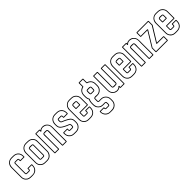

<svg xmlns="http://www.w3.org/2000/svg" viewBox="379 -2493 4465 4465"><g transform="rotate(-45 2611.5 -260.0)"><path d="M39.1 -479.5Q40 -507.8 48.8 -532.7Q57.6 -557.6 73 -577.6Q88.4 -597.7 110.4 -612.3Q132.3 -627 159.7 -634.8Q177.7 -640.1 197.8 -639.9Q217.8 -639.6 235.8 -639.6Q253.4 -639.6 270.8 -639.2Q288.1 -638.7 304.9 -635.7Q321.8 -632.8 337.6 -626.7Q353.5 -620.6 368.2 -609.9Q391.6 -592.3 405 -574Q418.5 -555.7 425.5 -535.2Q432.6 -514.6 434.3 -491.5Q436 -468.3 436 -440.9Q433.6 -438.5 430.9 -436Q428.2 -433.6 425.3 -431.2H299.3Q296.9 -434.1 294.9 -437Q293 -439.9 290.5 -442.4Q290.5 -445.8 291 -452.1Q291.5 -458.5 291.5 -465.6Q291.5 -472.7 290.5 -479.5Q289.6 -486.3 286.6 -490.7Q281.2 -494.1 273.4 -494.1H199.2Q196.3 -494.1 192.4 -493.4Q188.5 -492.7 186.5 -489.3Q185.1 -486.8 184.6 -483.9Q184.1 -481 184.1 -478V-151.9Q184.1 -149.4 184.6 -146.2Q185.1 -143.1 186.5 -140.6Q189 -137.2 192.4 -136.5Q195.8 -135.7 199.2 -135.7H273.4Q283.2 -135.7 287.1 -141.4Q291 -147 291.7 -155Q292.5 -163.1 291.5 -171.9Q290.5 -180.7 290.5 -187.5Q293 -189.9 294.9 -192.9Q296.9 -195.8 299.3 -198.7H425.3Q428.2 -196.3 430.9 -193.8Q433.6 -191.4 436 -189Q436 -170.9 435.3 -153.6Q434.6 -136.2 431.6 -119.9Q428.7 -103.5 422.6 -87.9Q416.5 -72.3 405.3 -57.1Q387.7 -33.7 369.4 -20.5Q351.1 -7.3 330.3 -0.5Q309.6 6.3 286.1 8.1Q262.7 9.8 235.8 9.8Q210.4 9.8 189.2 8.5Q168 7.3 149.2 1.7Q130.4 -3.9 113 -14.9Q95.7 -25.9 77.6 -45.9Q57.6 -68.4 48.3 -96.2Q39.1 -124 39.1 -153.3ZM58.6 -151.9Q58.6 -126 66.9 -102.5Q75.2 -79.1 92.3 -59.1Q107.4 -41.5 123.5 -31.5Q139.6 -21.5 157.5 -16.6Q175.3 -11.7 194.8 -10.7Q214.4 -9.8 235.8 -9.8Q255.9 -9.8 277.1 -9.5Q298.3 -9.3 317.4 -15.6Q334.5 -21.5 349.9 -31.5Q365.2 -41.5 377.9 -54.7Q390.6 -67.9 399.7 -83.7Q408.7 -99.6 412.6 -117.2Q416.5 -132.8 416.5 -148.2Q416.5 -163.6 416.5 -179.2H310.1Q310.1 -172.9 310.5 -164.8Q311 -156.7 310.1 -148.7Q309.1 -140.6 306.2 -133.3Q303.2 -126 296.4 -121.6Q291.5 -118.7 285.4 -117.4Q279.3 -116.2 273.4 -116.2H198.7Q181.6 -116.2 173.1 -126.7Q164.6 -137.2 164.6 -153.3V-479.5Q164.6 -483.9 165.5 -487.8Q166.5 -491.7 168 -495.6Q171.9 -505.4 180.7 -509.5Q189.5 -513.7 198.7 -513.7H273.4Q280.8 -513.7 288.6 -511.5Q296.4 -509.3 301.8 -503.4Q306.2 -498 308.1 -491.5Q310.1 -484.9 310.3 -477.8Q310.5 -470.7 310.3 -463.6Q310.1 -456.5 310.1 -450.7H416.5Q416.5 -474.1 414.6 -493.9Q412.6 -513.7 406.2 -531Q399.9 -548.3 387.9 -564Q376 -579.6 356.4 -594.2Q343.3 -604.5 328.6 -609.9Q314 -615.2 298.6 -617.4Q283.2 -619.6 267.6 -619.9Q252 -620.1 235.8 -620.1Q218.8 -620.1 200.9 -620.4Q183.1 -620.6 166 -616.7Q141.1 -610.8 121.6 -597.7Q102.1 -584.5 88.4 -565.9Q74.7 -547.4 67.1 -524.9Q59.6 -502.4 58.6 -478Z M514.2 -481.4Q515.1 -509.8 523.9 -534.4Q532.7 -559.1 548.3 -579.3Q564 -599.6 585.7 -614.3Q607.4 -628.9 634.8 -636.7Q652.8 -642.1 672.9 -641.8Q692.9 -641.6 710.9 -641.6Q738.8 -641.6 762 -639.9Q785.2 -638.2 805.4 -631.3Q825.7 -624.5 844 -611.1Q862.3 -597.7 880.4 -574.2Q896 -553.7 903.6 -529.5Q911.1 -505.4 911.1 -480V-153.8Q911.1 -127.9 902.8 -103.5Q894.5 -79.1 879.9 -58.6Q865.2 -38.1 844.5 -22.7Q823.7 -7.3 798.8 0.5Q777.8 7.3 755.4 7.6Q732.9 7.8 710.9 7.8Q685.5 7.8 664.3 6.6Q643.1 5.4 624.3 -0.2Q605.5 -5.9 588.1 -16.8Q570.8 -27.8 552.7 -47.9Q532.7 -70.3 523.4 -98.1Q514.2 -126 514.2 -155.3ZM533.7 -153.8Q533.7 -127.9 542 -104.5Q550.3 -81.1 567.4 -61Q582.5 -43.5 598.6 -33.4Q614.7 -23.4 632.6 -18.6Q650.4 -13.7 669.9 -12.7Q689.5 -11.7 710.9 -11.7Q731 -11.7 752.2 -11.5Q773.4 -11.2 792.5 -17.6Q814.9 -24.9 833.3 -38.8Q851.6 -52.7 864.5 -70.8Q877.4 -88.9 884.5 -110.4Q891.6 -131.8 891.6 -155.3Q892.1 -196.3 891.8 -236.6Q891.6 -276.9 891.6 -317.9Q891.6 -357.9 891.8 -397.9Q892.1 -438 891.6 -478Q891.6 -501 885.3 -522.5Q878.9 -543.9 864.7 -562.5Q848.6 -584 832 -595.9Q815.4 -607.9 796.9 -613.8Q778.3 -619.6 757.3 -620.8Q736.3 -622.1 710.9 -622.1Q693.8 -622.1 676 -622.3Q658.2 -622.6 641.1 -618.7Q616.7 -612.8 597.2 -599.4Q577.6 -585.9 563.7 -567.6Q549.8 -549.3 542.2 -526.6Q534.7 -503.9 533.7 -480ZM785.2 -153.8Q783.2 -137.2 774.9 -127.7Q766.6 -118.2 748.5 -118.2H673.8Q665.5 -118.2 657.2 -121.6Q648.9 -125 644.5 -132.3Q641.6 -137.7 640.6 -143.6Q639.6 -149.4 639.6 -155.3V-481.4Q639.6 -494.6 646 -502.2Q652.3 -509.8 662.4 -513.4Q672.4 -517.1 684.8 -518.1Q697.3 -519 709.2 -518.3Q721.2 -517.6 731.7 -516.6Q742.2 -515.6 748.5 -515.6Q755.9 -515.6 763.7 -513.4Q771.5 -511.2 776.9 -505.4Q781.2 -500 783.2 -493.4Q785.2 -486.8 785.2 -480ZM765.6 -155.3Q765.6 -236.8 765.9 -316.9Q766.1 -397 765.6 -478Q765.6 -482.4 764.9 -485.6Q764.2 -488.8 761.7 -492.7Q756.3 -496.1 748.5 -496.1H674.3Q671.4 -496.1 667.5 -495.4Q663.6 -494.6 661.6 -491.2Q660.2 -488.8 659.7 -485.8Q659.2 -482.9 659.2 -480V-153.8Q659.2 -151.4 659.7 -148.2Q660.2 -145 661.6 -142.6Q664.1 -139.2 667.5 -138.4Q670.9 -137.7 674.3 -137.7H748.5Q758.8 -137.7 761.7 -141.8Q764.6 -146 765.6 -155.3Z M1375.5 9.8H1249.5Q1247.1 6.8 1245.1 3.9Q1243.2 1 1240.7 -1.5V-383.3Q1240.7 -406.7 1241 -429.7Q1241.2 -452.6 1240.7 -476.1Q1240.7 -480.5 1240 -483.6Q1239.3 -486.8 1236.8 -490.7Q1231.4 -494.1 1223.6 -494.1H1149.4Q1134.3 -494.1 1134.3 -478V0Q1131.8 2.4 1129.2 4.9Q1126.5 7.3 1123.5 9.8H998Q995.6 6.8 993.7 3.9Q991.7 1 989.3 -1.5V-628.4Q991.7 -630.9 993.7 -633.8Q995.6 -636.7 998 -639.6H1123.5Q1126.5 -637.2 1129.2 -634.8Q1131.8 -632.3 1134.3 -629.9V-607.9Q1153.3 -625 1176 -631.8Q1198.7 -638.7 1223.6 -639.6Q1239.7 -638.7 1254.6 -636.2Q1269.5 -633.8 1285.2 -627.9Q1296.9 -624 1307.4 -617.2Q1317.9 -610.4 1327.6 -602.1Q1354.5 -578.6 1366.9 -554Q1379.4 -529.3 1383.8 -502.2Q1388.2 -475.1 1387.2 -445.3Q1386.2 -415.5 1386.2 -381.8V0ZM1260.3 -9.8H1366.7V-383.3Q1366.7 -396 1367.4 -412.4Q1368.2 -428.7 1368.2 -446Q1368.2 -463.4 1367.2 -480.7Q1366.2 -498 1362.8 -512.7Q1356.9 -537.1 1343.8 -556.6Q1330.6 -576.2 1311.8 -590.1Q1293 -604 1270.3 -611.6Q1247.6 -619.1 1223.6 -620.1Q1195.3 -619.1 1172.4 -609.4Q1149.4 -599.6 1132.3 -576.2L1114.7 -583.5V-620.1H1008.8V-9.8H1114.7V-383.3Q1114.7 -409.7 1112.5 -436.3Q1110.4 -462.9 1115.7 -488.8Q1119.1 -504.4 1134 -510.3Q1148.9 -516.1 1166.7 -516.8Q1184.6 -517.6 1200.9 -515.6Q1217.3 -513.7 1223.6 -513.7Q1231.9 -513.7 1240.5 -511Q1249 -508.3 1253.9 -500.5Q1258.3 -493.2 1260.5 -481.9Q1262.7 -470.7 1263.4 -457.8Q1264.2 -444.8 1263.7 -431.9Q1263.2 -418.9 1262.5 -408.2Q1261.7 -397.5 1261 -390.1Q1260.3 -382.8 1260.3 -381.8Z M1483.9 -478Q1483.9 -460 1483.6 -441.7Q1483.4 -423.3 1485.8 -404.8Q1489.3 -379.4 1500.5 -361.3Q1511.7 -343.3 1528.3 -329.6Q1544.9 -315.9 1564.9 -304.9Q1585 -293.9 1605.5 -283.2Q1621.6 -274.4 1638.2 -266.6Q1654.8 -258.8 1671.9 -252Q1680.2 -248.5 1689.7 -245.1Q1699.2 -241.7 1707.8 -236.6Q1716.3 -231.4 1723.1 -224.6Q1730 -217.8 1733.4 -208Q1735.4 -202.1 1735.8 -193.8Q1736.3 -185.5 1736.3 -177Q1736.3 -168.5 1735.8 -161.6Q1735.4 -154.8 1735.4 -151.9Q1735.4 -135.3 1725.3 -125.7Q1715.3 -116.2 1698.7 -116.2H1624Q1617.2 -116.2 1610.8 -118.2Q1604.5 -120.1 1599.1 -125Q1594.2 -129.9 1592 -137Q1589.8 -144 1589.4 -151.4Q1588.9 -158.7 1589.4 -166Q1589.8 -173.3 1589.8 -179.2H1483.9Q1483.9 -156.2 1485.6 -136.7Q1487.3 -117.2 1493.4 -99.6Q1499.5 -82 1511 -66.7Q1522.5 -51.3 1542 -36.6Q1555.7 -26.4 1569.8 -21Q1584 -15.6 1598.9 -12.9Q1613.8 -10.3 1629.4 -10Q1645 -9.8 1661.1 -9.8Q1679.7 -9.8 1697.8 -9.8Q1715.8 -9.8 1733.9 -13.7Q1751 -17.1 1766.8 -25.9Q1782.7 -34.7 1795.9 -47.1Q1809.1 -59.6 1819.1 -74.7Q1829.1 -89.8 1834.5 -106Q1841.8 -129.4 1841.8 -153.3Q1842.3 -170.4 1842.3 -188.7Q1842.3 -207 1839.8 -224.1Q1834.5 -256.8 1818.6 -276.9Q1802.7 -296.9 1774.9 -314Q1758.8 -323.7 1742.4 -333.3Q1726.1 -342.8 1709 -351.6Q1692.9 -359.9 1677.2 -366.7Q1661.6 -373.5 1644.5 -380.4Q1636.7 -383.3 1628.2 -387Q1619.6 -390.6 1612.3 -395.5Q1605 -400.4 1599.4 -407Q1593.8 -413.6 1591.3 -422.9Q1589.8 -428.2 1588.6 -439.9Q1587.4 -451.7 1587.6 -464.4Q1587.9 -477.1 1590.6 -488.5Q1593.3 -500 1599.1 -504.9Q1609.9 -513.7 1624 -513.7H1698.7Q1713.9 -513.7 1721.4 -508.1Q1729 -502.4 1732.2 -493.7Q1735.4 -484.9 1735.4 -473.6Q1735.4 -462.4 1735.4 -450.7H1841.8Q1841.8 -474.1 1839.8 -493.9Q1837.9 -513.7 1831.5 -531Q1825.2 -548.3 1813.2 -564Q1801.3 -579.6 1781.7 -594.2Q1768.6 -604.5 1753.9 -609.9Q1739.3 -615.2 1723.9 -617.4Q1708.5 -619.6 1692.9 -619.9Q1677.2 -620.1 1661.1 -620.1Q1644 -620.1 1626.2 -620.4Q1608.4 -620.6 1591.3 -616.7Q1566.4 -610.8 1546.9 -597.7Q1527.3 -584.5 1513.7 -565.9Q1500 -547.4 1492.4 -524.9Q1484.9 -502.4 1483.9 -478ZM1464.4 -479.5Q1465.3 -507.8 1474.1 -532.7Q1482.9 -557.6 1498.3 -577.6Q1513.7 -597.7 1535.6 -612.3Q1557.6 -627 1585 -634.8Q1603 -640.1 1623 -639.9Q1643.1 -639.6 1661.1 -639.6Q1678.7 -639.6 1696 -639.2Q1713.4 -638.7 1730.2 -635.7Q1747.1 -632.8 1762.9 -626.7Q1778.8 -620.6 1793.5 -609.9Q1816.9 -592.3 1830.3 -574Q1843.8 -555.7 1850.8 -535.2Q1857.9 -514.6 1859.6 -491.5Q1861.3 -468.3 1861.3 -440.9Q1858.9 -438.5 1856.2 -436Q1853.5 -433.6 1850.6 -431.2H1724.6Q1722.2 -434.1 1720.2 -437Q1718.3 -439.9 1715.8 -442.4Q1715.8 -445.8 1716.3 -452.1Q1716.8 -458.5 1716.8 -465.6Q1716.8 -472.7 1715.8 -479.5Q1714.8 -486.3 1711.9 -490.7Q1706.5 -494.1 1698.7 -494.1H1624.5Q1609.4 -494.1 1609.4 -478V-434.1Q1609.4 -426.8 1613.3 -421.4Q1620.1 -411.6 1630.1 -407.2Q1640.1 -402.8 1650.9 -398.4Q1668.5 -391.6 1684.8 -384.3Q1701.2 -377 1718.3 -368.7Q1741.7 -356.9 1765.6 -344Q1789.6 -331.1 1809.3 -314.5Q1829.1 -297.9 1842.5 -276.4Q1856 -254.9 1859.4 -225.6Q1861.8 -207 1861.6 -188.7Q1861.3 -170.4 1861.3 -151.9Q1861.3 -132.3 1857.2 -113.3Q1853 -94.2 1843.3 -77.1Q1826.2 -47.4 1799.1 -24.7Q1772 -2 1737.8 5.4Q1718.8 9.8 1699.7 9.8Q1680.7 9.8 1661.1 9.8Q1635.7 9.8 1614.5 8.5Q1593.3 7.3 1574.5 1.7Q1555.7 -3.9 1538.3 -14.9Q1521 -25.9 1502.9 -45.9Q1489.3 -61 1481.4 -77.9Q1473.6 -94.7 1470 -112.5Q1466.3 -130.4 1465.3 -149.2Q1464.4 -168 1464.4 -187.5Q1466.8 -189.9 1468.8 -192.9Q1470.7 -195.8 1473.1 -198.7H1598.6Q1601.6 -196.3 1604.2 -193.8Q1606.9 -191.4 1609.4 -189Q1609.4 -187 1608.6 -180.2Q1607.9 -173.3 1607.9 -165.3Q1607.9 -157.2 1608.9 -149.9Q1609.9 -142.6 1613.3 -139.2Q1615.2 -136.7 1618.7 -136.2Q1622.1 -135.7 1624.5 -135.7H1698.7Q1708.5 -135.7 1712.2 -139.9Q1715.8 -144 1715.8 -153.3Q1716.8 -173.8 1715.8 -193.8Q1715.8 -200.7 1713.4 -204.6Q1710.4 -210.9 1704.6 -215.3Q1698.7 -219.7 1692.1 -223.1Q1685.5 -226.6 1678.5 -229Q1671.4 -231.4 1665.5 -233.9Q1647.9 -240.7 1630.6 -248.8Q1613.3 -256.8 1596.2 -266.1Q1573.2 -278.3 1551.5 -290.5Q1529.8 -302.7 1512.2 -318.4Q1494.6 -334 1482.4 -354.2Q1470.2 -374.5 1466.3 -402.8Q1463.9 -420.9 1464.1 -439.7Q1464.4 -458.5 1464.4 -476.6Z M1939.5 -478Q1940.4 -506.3 1949.2 -531.2Q1958 -556.2 1973.6 -576.7Q1989.3 -597.2 2011 -612.1Q2032.7 -627 2060.1 -634.8Q2078.1 -640.1 2098.1 -639.9Q2118.2 -639.6 2136.2 -639.6Q2159.7 -639.6 2179.9 -638.4Q2200.2 -637.2 2219 -632.6Q2237.8 -627.9 2255.1 -617.9Q2272.5 -607.9 2289.6 -590.3Q2312 -566.9 2324.2 -537.8Q2336.4 -508.8 2336.4 -476.6V-254.4Q2334 -252 2331.3 -249.5Q2328.6 -247.1 2325.7 -244.6H2084.5V-147.5Q2084.5 -142.1 2086.9 -135.7Q2089.8 -132.8 2092.8 -131.8Q2095.7 -130.9 2099.6 -130.9H2173.8Q2183.6 -130.9 2187.3 -135.3Q2190.9 -139.6 2190.9 -148.9Q2191.4 -159.2 2191.2 -169.2Q2190.9 -179.2 2190.9 -189.5Q2193.4 -191.9 2195.3 -194.8Q2197.3 -197.8 2199.7 -200.7H2325.7Q2328.6 -198.2 2331.3 -195.8Q2334 -193.4 2336.4 -190.9Q2336.4 -172.4 2336.2 -154.1Q2335.9 -135.7 2333 -118.2Q2330.1 -100.6 2323.7 -83.7Q2317.4 -66.9 2305.7 -51.8Q2287.6 -28.3 2269.3 -15.1Q2251 -2 2230.5 4.9Q2210 11.7 2186.8 13.4Q2163.6 15.1 2136.2 15.1Q2111.8 15.1 2090.3 13.9Q2068.8 12.7 2049.6 7.1Q2030.3 1.5 2012.5 -9.8Q1994.6 -21 1978 -41Q1939.5 -87.4 1939.5 -148.9ZM1959 -147.5Q1959 -124.5 1965.3 -103.3Q1971.7 -82 1985.4 -63.5Q2001 -42.5 2017.3 -30.5Q2033.7 -18.6 2052 -12.7Q2070.3 -6.8 2091.1 -5.6Q2111.8 -4.4 2136.2 -4.4Q2161.6 -4.4 2182.6 -5.6Q2203.6 -6.8 2222.2 -12.7Q2240.7 -18.6 2257.3 -30.3Q2273.9 -42 2290 -63.5Q2300.3 -76.7 2305.7 -90.8Q2311 -105 2313.5 -119.9Q2315.9 -134.8 2316.4 -150.1Q2316.9 -165.5 2316.9 -181.2H2210.4Q2210.4 -169.4 2210.7 -157Q2210.9 -144.5 2208.3 -134.5Q2205.6 -124.5 2197.8 -117.9Q2189.9 -111.3 2173.8 -111.3H2099.1Q2082.5 -111.3 2071.8 -123Q2067.4 -128.4 2066.2 -135.5Q2064.9 -142.6 2064.9 -148.9V-252.9Q2067.4 -255.4 2069.3 -258.3Q2071.3 -261.2 2073.7 -264.2H2316.9Q2316.9 -317.4 2317.1 -369.4Q2317.4 -421.4 2316.9 -474.6Q2316.9 -534.2 2274.9 -577.1Q2259.3 -593.3 2243.7 -601.8Q2228 -610.4 2211.2 -614.5Q2194.3 -618.7 2175.8 -619.4Q2157.2 -620.1 2136.2 -620.1Q2119.1 -620.1 2101.3 -620.4Q2083.5 -620.6 2066.4 -616.7Q2041.5 -610.8 2022 -597.4Q2002.4 -584 1988.8 -565.2Q1975.1 -546.4 1967.5 -523.7Q1960 -501 1959 -476.6ZM2064.9 -382.8V-478Q2064.9 -491.2 2071.3 -499Q2077.6 -506.8 2087.6 -510.5Q2097.7 -514.2 2109.9 -515.1Q2122.1 -516.1 2134 -515.4Q2146 -514.6 2156.5 -513.7Q2167 -512.7 2173.8 -512.7Q2184.1 -512.7 2192.4 -509Q2200.7 -505.4 2206.1 -496.1Q2210.4 -487.3 2210.4 -476.6V-381.3Q2208 -378.9 2205.3 -376.5Q2202.6 -374 2199.7 -371.6H2073.7ZM2084.5 -391.1H2190.9Q2190.9 -412.1 2191.2 -432.9Q2191.4 -453.6 2190.9 -474.6Q2190.9 -479 2190.2 -482.4Q2189.5 -485.8 2187 -489.7Q2181.6 -493.2 2173.8 -493.2H2099.6Q2084.5 -493.2 2084.5 -476.6Z M2414.6 -479.5Q2416 -507.8 2425 -533.4Q2434.1 -559.1 2450.2 -579.6Q2466.3 -600.1 2488.8 -614.5Q2511.2 -628.9 2540 -635.3V-754.4Q2542.5 -756.8 2544.4 -759.8Q2546.4 -762.7 2548.8 -765.6H2674.8Q2677.7 -763.2 2680.4 -760.7Q2683.1 -758.3 2685.5 -755.9V-635.3Q2706.5 -630.4 2725.6 -620.1Q2744.6 -609.9 2760.3 -595.2Q2775.9 -580.6 2787.6 -562.5Q2799.3 -544.4 2805.2 -523.4Q2810.5 -504.9 2811 -486.1Q2811.5 -467.3 2811.5 -447.8Q2811.5 -427.7 2811.8 -407.2Q2812 -386.7 2807.1 -366.7Q2802.7 -348.1 2793.7 -331.3Q2784.7 -314.5 2772 -300Q2759.3 -285.6 2743.7 -274.4Q2728 -263.2 2710.4 -256.3Q2681.2 -244.6 2648.9 -244.6H2574.7Q2559.6 -244.6 2559.6 -229V-151.9Q2559.6 -148.4 2560.3 -145Q2561 -141.6 2563.5 -139.2Q2566.4 -136.2 2574 -135.3Q2581.5 -134.3 2589.8 -134.5Q2598.1 -134.8 2604.7 -135.3Q2611.3 -135.7 2611.3 -135.7Q2629.9 -135.7 2649.7 -135.7Q2669.4 -135.7 2688 -131.3Q2709 -126.5 2728.3 -115.2Q2747.6 -104 2763.4 -88.4Q2779.3 -72.8 2790.5 -53.5Q2801.8 -34.2 2807.1 -13.2Q2812.5 10.3 2812 35.4Q2811.5 60.5 2811.5 84Q2811.5 115.7 2799.8 145Q2792.5 162.6 2781 178Q2769.5 193.4 2754.9 206.1Q2740.2 218.8 2723.1 227.8Q2706.1 236.8 2688 241.2Q2674.8 244.6 2659.9 245.6Q2645 246.6 2629.9 246.6Q2614.7 246.6 2600.6 246.1Q2586.4 245.6 2574.2 245.6Q2544.9 245.1 2518.6 235.4Q2492.2 225.6 2470.2 206.5Q2453.6 191.9 2442.9 175.8Q2432.1 159.7 2425.8 142.1Q2419.4 124.5 2417 105Q2414.6 85.4 2414.6 64Q2417 61.5 2418.9 58.6Q2420.9 55.7 2423.3 52.7H2548.8Q2551.8 55.2 2554.4 57.6Q2557.1 60.1 2559.6 62.5Q2559.6 64.9 2559.3 69.3Q2559.1 73.7 2559.1 78.4Q2559.1 83 2559.6 87.6Q2560.1 92.3 2562 95.2Q2564 98.6 2567.9 99.4Q2571.8 100.1 2574.7 100.1Q2590.8 100.1 2605.2 100.3Q2619.6 100.6 2631.1 100.6Q2642.6 100.6 2650.6 99.9Q2658.7 99.1 2662.1 96.7Q2666 90.8 2667.2 79.8Q2668.5 68.8 2668.2 57.6Q2668 46.4 2667 37.6Q2666 28.8 2666 27.3Q2666 23.9 2665.5 19Q2665 14.2 2661.6 12.2Q2656.7 9.8 2648.9 9Q2641.1 8.3 2633.3 8.5Q2625.5 8.8 2619.1 9.3Q2612.8 9.8 2611.3 9.8Q2592.8 9.8 2574.7 9.5Q2556.6 9.3 2538.1 5.9Q2516.6 2 2497.1 -9.5Q2477.5 -21 2461.4 -37.1Q2445.3 -53.2 2434.1 -73Q2422.9 -92.8 2418.5 -114.3Q2415.5 -127.9 2414.6 -143.1Q2413.6 -158.2 2413.6 -173.3Q2413.6 -188.5 2414.1 -203.1Q2414.6 -217.8 2414.6 -230.5Q2415 -253.9 2421.1 -276.1Q2427.2 -298.3 2440.4 -317.4Q2428.2 -335 2422.6 -354.5Q2417 -374 2415.3 -394.3Q2413.6 -414.6 2414.1 -435.3Q2414.6 -456.1 2414.6 -476.6ZM2434.1 -478Q2434.1 -457 2433.6 -437Q2433.1 -417 2434.8 -397.7Q2436.5 -378.4 2442.1 -359.9Q2447.8 -341.3 2460 -323.2V-311.5Q2435.1 -274.9 2434.1 -229Q2434.1 -203.1 2433.3 -179.2Q2432.6 -155.3 2435.8 -133.1Q2439 -110.8 2448 -90.1Q2457 -69.3 2476.1 -50.3Q2487.3 -39.1 2501 -30.3Q2514.6 -21.5 2530.3 -16.1Q2549.8 -9.8 2570.6 -9.8Q2591.3 -9.8 2611.3 -9.8Q2619.6 -9.8 2630.9 -10.5Q2642.1 -11.2 2652.8 -9.8Q2663.6 -8.3 2672.1 -3.4Q2680.7 1.5 2684.1 13.2Q2685.5 18.1 2687 32Q2688.5 45.9 2688.2 61.5Q2688 77.1 2685.1 91.6Q2682.1 106 2674.8 111.8Q2669.4 116.2 2662.6 117.9Q2655.8 119.6 2648.9 119.6H2574.2Q2562.5 119.6 2555.9 115.7Q2549.3 111.8 2545.7 105.2Q2542 98.6 2541 90.1Q2540 81.5 2540 72.3H2434.1Q2434.1 86.4 2434.8 100.6Q2435.5 114.7 2440.4 127.9Q2446.3 145 2456.3 160.2Q2466.3 175.3 2479.2 187.7Q2492.2 200.2 2507.8 209.2Q2523.4 218.3 2541.5 222.7Q2553.7 225.6 2567.9 226.6Q2582 227.5 2596.4 227.3Q2610.8 227.1 2624.3 226.6Q2637.7 226.1 2648.9 226.1Q2670.4 226.1 2690.9 219.5Q2711.4 212.9 2728.8 201.4Q2746.1 189.9 2759.8 173.6Q2773.4 157.2 2781.7 137.2Q2787.1 124 2789.6 110.4Q2792 96.7 2792 82.5Q2792.5 61 2793 37.1Q2793.5 13.2 2788.1 -8.8Q2783.7 -27.3 2773.7 -44.2Q2763.7 -61 2749.8 -75Q2735.8 -88.9 2718.8 -98.6Q2701.7 -108.4 2683.1 -112.8Q2666 -116.7 2647.5 -116.5Q2628.9 -116.2 2611.3 -116.2Q2599.6 -116.2 2587.2 -115.7Q2574.7 -115.2 2564.7 -117.7Q2554.7 -120.1 2547.9 -127.4Q2541 -134.8 2540 -150.4Q2539.1 -170.4 2539.6 -190.2Q2540 -210 2540 -230.5Q2540 -243.2 2546.6 -250.7Q2553.2 -258.3 2563.2 -262.2Q2573.2 -266.1 2585.7 -266.8Q2598.1 -267.6 2610.1 -267.1Q2622.1 -266.6 2632.6 -265.4Q2643.1 -264.2 2648.9 -264.2Q2660.2 -264.2 2671.4 -265.4Q2682.6 -266.6 2692.9 -270Q2710 -275.9 2725.3 -285.9Q2740.7 -295.9 2753.4 -309.1Q2766.1 -322.3 2775.1 -338.1Q2784.2 -354 2788.1 -371.6Q2792 -387.7 2792 -404.5Q2792 -421.4 2792 -437.5Q2792 -458 2792 -478.3Q2792 -498.5 2786.1 -519Q2780.8 -538.6 2769.8 -554.7Q2758.8 -570.8 2744.1 -583.3Q2729.5 -595.7 2711.7 -604.5Q2693.8 -613.3 2674.8 -617.7Q2672.4 -620.6 2670.4 -623.5Q2668.5 -626.5 2666 -628.9V-746.1H2559.6V-627.4Q2557.6 -625 2555.9 -622.8Q2554.2 -620.6 2552.2 -618.2Q2497.1 -605.5 2466.8 -569.8Q2436.5 -534.2 2434.1 -478ZM2685.5 -406.2Q2683.6 -389.6 2675.3 -380.1Q2667 -370.6 2648.9 -370.6H2574.2Q2567.4 -370.6 2561 -372.6Q2554.7 -374.5 2549.3 -379.4Q2542 -386.7 2539.8 -402.8Q2537.6 -418.9 2537.6 -435.8Q2537.6 -452.6 2538.8 -465.6Q2540 -478.5 2540 -479.5Q2540.5 -494.6 2549.8 -504.2Q2559.1 -513.7 2574.2 -513.7Q2577.6 -513.7 2590.6 -514.9Q2603.5 -516.1 2619.4 -516.4Q2635.3 -516.6 2650.6 -514.4Q2666 -512.2 2674.8 -505.9Q2681.2 -500.5 2683.8 -491Q2686.5 -481.4 2686.8 -470.7Q2687 -460 2686.3 -450.4Q2685.5 -440.9 2685.5 -436ZM2666 -446.3Q2666 -449.7 2666.5 -455.6Q2667 -461.4 2667 -467.8Q2667 -474.1 2666 -480.2Q2665 -486.3 2662.1 -490.7Q2656.7 -494.1 2648.9 -494.1H2574.7Q2559.6 -494.1 2559.6 -478V-406.2Q2559.6 -402.8 2560.3 -398.7Q2561 -394.5 2564.5 -392.6Q2566.9 -391.1 2569.6 -390.6Q2572.3 -390.1 2574.7 -390.1H2648.9Q2659.2 -390.1 2662.1 -394.3Q2665 -398.4 2666 -407.7Z M2898.4 -638.2H3023.9Q3026.9 -635.7 3029.5 -633.3Q3032.2 -630.9 3034.7 -628.4V-245.6Q3034.7 -232.9 3033.4 -220Q3032.2 -207 3031.5 -194.1Q3030.8 -181.2 3031.2 -168.5Q3031.7 -155.8 3035.2 -143.6Q3037.1 -138.2 3040.8 -136.2Q3044.4 -134.3 3049.8 -134.3H3124Q3129.4 -134.3 3133.3 -135.5Q3137.2 -136.7 3139.6 -141.6Q3140.6 -143.6 3140.9 -146.7Q3141.1 -149.9 3141.1 -151.9Q3141.6 -211.9 3141.4 -271.2Q3141.1 -330.6 3141.1 -390.6V-627Q3143.6 -629.4 3145.5 -632.3Q3147.5 -635.3 3149.9 -638.2H3275.9Q3278.8 -635.7 3281.5 -633.3Q3284.2 -630.9 3286.6 -628.4V1Q3284.2 3.4 3281.5 5.9Q3278.8 8.3 3275.9 10.7H3149.9Q3147.5 7.8 3145.5 4.9Q3143.6 2 3141.1 -0.5V-22Q3122.6 -4.9 3100.6 2.4Q3078.6 9.8 3049.3 10.7Q3036.6 10.3 3023.9 8.8Q3011.2 7.3 2999 2.9Q2986.3 -1.5 2976.1 -7.1Q2965.8 -12.7 2955.1 -20Q2925.8 -41.5 2911.9 -67.4Q2897.9 -93.3 2893.1 -122.3Q2888.2 -151.4 2888.9 -182.9Q2889.6 -214.4 2889.6 -247.1V-627ZM2909.2 -618.7V-245.6Q2909.2 -233.4 2908.4 -217.3Q2907.7 -201.2 2907.5 -183.8Q2907.2 -166.5 2908.2 -149.2Q2909.2 -131.8 2912.6 -117.2Q2915.5 -102.5 2922.4 -88.6Q2929.2 -74.7 2938.7 -62.3Q2948.2 -49.8 2960.4 -39.6Q2972.7 -29.3 2986.3 -22.9Q3006.8 -13.7 3028.3 -10.3Q3030.8 -9.8 3034.4 -9.5Q3038.1 -9.3 3041.5 -9.3Q3045.4 -8.8 3049.3 -8.8Q3079.6 -9.8 3100.8 -18.6Q3122.1 -27.3 3141.1 -50.3V-56.6Q3143.1 -54.7 3144.5 -53.7Q3148.4 -51.8 3152.6 -50.3Q3156.7 -48.8 3160.6 -46.9V-8.8H3267.1V-618.7H3160.6V-245.6Q3160.6 -243.7 3162.1 -229.2Q3163.6 -214.8 3164.1 -195.8Q3164.6 -176.8 3162.8 -157.7Q3161.1 -138.7 3154.3 -127.9Q3149.4 -120.1 3140.9 -117.4Q3132.3 -114.7 3124 -114.7Q3119.6 -114.7 3110.6 -113.8Q3101.6 -112.8 3090.3 -112.1Q3079.1 -111.3 3066.9 -111.6Q3054.7 -111.8 3044.2 -114.5Q3033.7 -117.2 3025.9 -123Q3018.1 -128.9 3016.1 -139.6Q3010.7 -166 3012.9 -193.1Q3015.1 -220.2 3015.1 -247.1V-618.7Z M3364.7 -478Q3365.7 -506.3 3374.5 -531.2Q3383.3 -556.2 3398.9 -576.7Q3414.6 -597.2 3436.3 -612.1Q3458 -627 3485.4 -634.8Q3503.4 -640.1 3523.4 -639.9Q3543.5 -639.6 3561.5 -639.6Q3585 -639.6 3605.2 -638.4Q3625.5 -637.2 3644.3 -632.6Q3663.1 -627.9 3680.4 -617.9Q3697.8 -607.9 3714.8 -590.3Q3737.3 -566.9 3749.5 -537.8Q3761.7 -508.8 3761.7 -476.6V-254.4Q3759.3 -252 3756.6 -249.5Q3753.9 -247.1 3751 -244.6H3509.8V-147.5Q3509.8 -142.1 3512.2 -135.7Q3515.1 -132.8 3518.1 -131.8Q3521 -130.9 3524.9 -130.9H3599.1Q3608.9 -130.9 3612.5 -135.3Q3616.2 -139.6 3616.2 -148.9Q3616.7 -159.2 3616.5 -169.2Q3616.2 -179.2 3616.2 -189.5Q3618.7 -191.9 3620.6 -194.8Q3622.6 -197.8 3625 -200.7H3751Q3753.9 -198.2 3756.6 -195.8Q3759.3 -193.4 3761.7 -190.9Q3761.7 -172.4 3761.5 -154.1Q3761.2 -135.7 3758.3 -118.2Q3755.4 -100.6 3749 -83.7Q3742.7 -66.9 3731 -51.8Q3712.9 -28.3 3694.6 -15.1Q3676.3 -2 3655.8 4.9Q3635.3 11.7 3612.1 13.4Q3588.9 15.1 3561.5 15.1Q3537.1 15.1 3515.6 13.9Q3494.1 12.7 3474.9 7.1Q3455.6 1.5 3437.7 -9.8Q3419.9 -21 3403.3 -41Q3364.7 -87.4 3364.7 -148.9ZM3384.3 -147.5Q3384.3 -124.5 3390.6 -103.3Q3397 -82 3410.6 -63.5Q3426.3 -42.5 3442.6 -30.5Q3459 -18.6 3477.3 -12.7Q3495.6 -6.8 3516.4 -5.6Q3537.1 -4.4 3561.5 -4.4Q3586.9 -4.4 3607.9 -5.6Q3628.9 -6.8 3647.5 -12.7Q3666 -18.6 3682.6 -30.3Q3699.2 -42 3715.3 -63.5Q3725.6 -76.7 3731 -90.8Q3736.3 -105 3738.8 -119.9Q3741.2 -134.8 3741.7 -150.1Q3742.2 -165.5 3742.2 -181.2H3635.7Q3635.7 -169.4 3636 -157Q3636.2 -144.5 3633.5 -134.5Q3630.9 -124.5 3623 -117.9Q3615.2 -111.3 3599.1 -111.3H3524.4Q3507.8 -111.3 3497.1 -123Q3492.7 -128.4 3491.5 -135.5Q3490.2 -142.6 3490.2 -148.9V-252.9Q3492.7 -255.4 3494.6 -258.3Q3496.6 -261.2 3499 -264.2H3742.2Q3742.2 -317.4 3742.4 -369.4Q3742.7 -421.4 3742.2 -474.6Q3742.2 -534.2 3700.2 -577.1Q3684.6 -593.3 3668.9 -601.8Q3653.3 -610.4 3636.5 -614.5Q3619.6 -618.7 3601.1 -619.4Q3582.5 -620.1 3561.5 -620.1Q3544.4 -620.1 3526.6 -620.4Q3508.8 -620.6 3491.7 -616.7Q3466.8 -610.8 3447.3 -597.4Q3427.7 -584 3414.1 -565.2Q3400.4 -546.4 3392.8 -523.7Q3385.3 -501 3384.3 -476.6ZM3490.2 -382.8V-478Q3490.2 -491.2 3496.6 -499Q3502.9 -506.8 3512.9 -510.5Q3522.9 -514.2 3535.2 -515.1Q3547.4 -516.1 3559.3 -515.4Q3571.3 -514.6 3581.8 -513.7Q3592.3 -512.7 3599.1 -512.7Q3609.4 -512.7 3617.7 -509Q3626 -505.4 3631.3 -496.1Q3635.7 -487.3 3635.7 -476.6V-381.3Q3633.3 -378.9 3630.6 -376.5Q3627.9 -374 3625 -371.6H3499ZM3509.8 -391.1H3616.2Q3616.2 -412.1 3616.5 -432.9Q3616.7 -453.6 3616.2 -474.6Q3616.2 -479 3615.5 -482.4Q3614.7 -485.8 3612.3 -489.7Q3606.9 -493.2 3599.1 -493.2H3524.9Q3509.8 -493.2 3509.8 -476.6Z M4226.1 9.8H4100.1Q4097.7 6.8 4095.7 3.9Q4093.8 1 4091.3 -1.5V-383.3Q4091.3 -406.7 4091.6 -429.7Q4091.8 -452.6 4091.3 -476.1Q4091.3 -480.5 4090.6 -483.6Q4089.8 -486.8 4087.4 -490.7Q4082 -494.1 4074.2 -494.1H4000Q3984.9 -494.1 3984.9 -478V0Q3982.4 2.4 3979.7 4.9Q3977.1 7.3 3974.1 9.8H3848.6Q3846.2 6.8 3844.2 3.9Q3842.3 1 3839.8 -1.5V-628.4Q3842.3 -630.9 3844.2 -633.8Q3846.2 -636.7 3848.6 -639.6H3974.1Q3977.1 -637.2 3979.7 -634.8Q3982.4 -632.3 3984.9 -629.9V-607.9Q4003.9 -625 4026.6 -631.8Q4049.3 -638.7 4074.2 -639.6Q4090.3 -638.7 4105.2 -636.2Q4120.1 -633.8 4135.7 -627.9Q4147.5 -624 4158 -617.2Q4168.5 -610.4 4178.2 -602.1Q4205.1 -578.6 4217.5 -554Q4230 -529.3 4234.4 -502.2Q4238.8 -475.1 4237.8 -445.3Q4236.8 -415.5 4236.8 -381.8V0ZM4110.8 -9.8H4217.3V-383.3Q4217.3 -396 4218 -412.4Q4218.8 -428.7 4218.8 -446Q4218.8 -463.4 4217.8 -480.7Q4216.8 -498 4213.4 -512.7Q4207.5 -537.1 4194.3 -556.6Q4181.2 -576.2 4162.4 -590.1Q4143.6 -604 4120.8 -611.6Q4098.1 -619.1 4074.2 -620.1Q4045.9 -619.1 4022.9 -609.4Q4000 -599.6 3982.9 -576.2L3965.3 -583.5V-620.1H3859.4V-9.8H3965.3V-383.3Q3965.3 -409.7 3963.1 -436.3Q3960.9 -462.9 3966.3 -488.8Q3969.7 -504.4 3984.6 -510.3Q3999.5 -516.1 4017.3 -516.8Q4035.2 -517.6 4051.5 -515.6Q4067.9 -513.7 4074.2 -513.7Q4082.5 -513.7 4091.1 -511Q4099.6 -508.3 4104.5 -500.5Q4108.9 -493.2 4111.1 -481.9Q4113.3 -470.7 4114 -457.8Q4114.7 -444.8 4114.3 -431.9Q4113.8 -418.9 4113 -408.2Q4112.3 -397.5 4111.6 -390.1Q4110.8 -382.8 4110.8 -381.8Z M4323.7 -639.6H4701.2Q4704.1 -637.2 4706.8 -634.8Q4709.5 -632.3 4711.9 -629.9V-498L4488.8 -135.7H4701.2Q4704.1 -133.3 4706.8 -130.9Q4709.5 -128.4 4711.9 -126V0Q4709.5 2.4 4706.8 4.9Q4704.1 7.3 4701.2 9.8H4323.7Q4321.3 6.8 4319.3 3.9Q4317.4 1 4314.9 -1.5L4315.9 -129.4L4537.1 -494.1H4323.7Q4321.3 -497.1 4319.3 -500Q4317.4 -502.9 4314.9 -505.4V-628.4ZM4334.5 -620.1V-513.7H4553.2Q4555.7 -509.8 4557.6 -505.9Q4559.6 -502 4562 -498Q4504.9 -403.8 4448.2 -310.5Q4391.6 -217.3 4334.5 -123.5V-9.8H4692.4V-116.2H4470.7Q4468.8 -120.1 4467 -123.5Q4465.3 -127 4462.9 -130.4Q4520.5 -225.1 4577.6 -318.6Q4634.8 -412.1 4692.4 -506.8V-620.1Z M4786.6 -478Q4787.6 -506.3 4796.4 -531.2Q4805.2 -556.2 4820.8 -576.7Q4836.4 -597.2 4858.2 -612.1Q4879.9 -627 4907.2 -634.8Q4925.3 -640.1 4945.3 -639.9Q4965.3 -639.6 4983.4 -639.6Q5006.8 -639.6 5027.1 -638.4Q5047.4 -637.2 5066.2 -632.6Q5085 -627.9 5102.3 -617.9Q5119.6 -607.9 5136.7 -590.3Q5159.2 -566.9 5171.4 -537.8Q5183.6 -508.8 5183.6 -476.6V-254.4Q5181.2 -252 5178.5 -249.5Q5175.8 -247.1 5172.9 -244.6H4931.6V-147.5Q4931.6 -142.1 4934.1 -135.7Q4937 -132.8 4939.9 -131.8Q4942.9 -130.9 4946.8 -130.9H5021Q5030.8 -130.9 5034.4 -135.3Q5038.1 -139.6 5038.1 -148.9Q5038.6 -159.2 5038.3 -169.2Q5038.1 -179.2 5038.1 -189.5Q5040.5 -191.9 5042.5 -194.8Q5044.4 -197.8 5046.9 -200.7H5172.9Q5175.8 -198.2 5178.5 -195.8Q5181.2 -193.4 5183.6 -190.9Q5183.6 -172.4 5183.3 -154.1Q5183.1 -135.7 5180.2 -118.2Q5177.2 -100.6 5170.9 -83.7Q5164.6 -66.9 5152.8 -51.8Q5134.8 -28.3 5116.5 -15.1Q5098.1 -2 5077.6 4.9Q5057.1 11.7 5033.9 13.4Q5010.7 15.1 4983.4 15.1Q4959 15.1 4937.5 13.9Q4916 12.7 4896.7 7.1Q4877.4 1.5 4859.6 -9.8Q4841.8 -21 4825.2 -41Q4786.6 -87.4 4786.6 -148.9ZM4806.2 -147.5Q4806.2 -124.5 4812.5 -103.3Q4818.8 -82 4832.5 -63.5Q4848.1 -42.5 4864.5 -30.5Q4880.9 -18.6 4899.2 -12.7Q4917.5 -6.8 4938.2 -5.6Q4959 -4.4 4983.4 -4.4Q5008.8 -4.4 5029.8 -5.6Q5050.8 -6.8 5069.3 -12.7Q5087.9 -18.6 5104.5 -30.3Q5121.1 -42 5137.2 -63.5Q5147.5 -76.7 5152.8 -90.8Q5158.2 -105 5160.6 -119.9Q5163.1 -134.8 5163.6 -150.1Q5164.1 -165.5 5164.1 -181.2H5057.6Q5057.6 -169.4 5057.9 -157Q5058.1 -144.5 5055.4 -134.5Q5052.7 -124.5 5044.9 -117.9Q5037.1 -111.3 5021 -111.3H4946.3Q4929.7 -111.3 4918.9 -123Q4914.6 -128.4 4913.3 -135.5Q4912.1 -142.6 4912.1 -148.9V-252.9Q4914.6 -255.4 4916.5 -258.3Q4918.5 -261.2 4920.9 -264.2H5164.1Q5164.1 -317.4 5164.3 -369.4Q5164.6 -421.4 5164.1 -474.6Q5164.1 -534.2 5122.1 -577.1Q5106.4 -593.3 5090.8 -601.8Q5075.2 -610.4 5058.3 -614.5Q5041.5 -618.7 5022.9 -619.4Q5004.4 -620.1 4983.4 -620.1Q4966.3 -620.1 4948.5 -620.4Q4930.7 -620.6 4913.6 -616.7Q4888.7 -610.8 4869.1 -597.4Q4849.6 -584 4835.9 -565.2Q4822.3 -546.4 4814.7 -523.7Q4807.1 -501 4806.2 -476.6ZM4912.1 -382.8V-478Q4912.1 -491.2 4918.5 -499Q4924.8 -506.8 4934.8 -510.5Q4944.8 -514.2 4957 -515.1Q4969.2 -516.1 4981.2 -515.4Q4993.2 -514.6 5003.7 -513.7Q5014.2 -512.7 5021 -512.7Q5031.2 -512.7 5039.6 -509Q5047.9 -505.4 5053.2 -496.1Q5057.6 -487.3 5057.6 -476.6V-381.3Q5055.2 -378.9 5052.5 -376.5Q5049.8 -374 5046.9 -371.6H4920.9ZM4931.6 -391.1H5038.1Q5038.1 -412.1 5038.3 -432.9Q5038.6 -453.6 5038.1 -474.6Q5038.1 -479 5037.4 -482.4Q5036.6 -485.8 5034.2 -489.7Q5028.8 -493.2 5021 -493.2H4946.8Q4931.6 -493.2 4931.6 -476.6Z"/></g></svg>

Font: Preussische VI 9 Linie
Style: Regular
Weight: 400
Designer: Peter Wiegel
Foundry: Peter Wiegel
Version: Version 1.000 2009 initial release